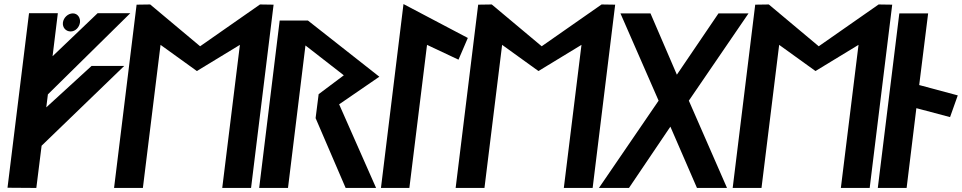

<svg xmlns="http://www.w3.org/2000/svg" viewBox="-20 -926 4739 946"><path d="M159 0 185 -208 592 -601H431L208 -397L216 -461L622 -861H461L239 -649L265 -861H123L17 -1ZM328 -771C352 -771 371 -792 374 -815C377 -838 363 -860 339 -860C315 -860 293 -839 290 -815C287 -791 304 -771 328 -771Z M1075 0H1217L1328 -903L1261 -904L966 -698L720 -904L653 -903L542 0H684L771 -705L950 -576L1162 -705Z M1651 -412 1849 -548 1497 -825H1358L1257 0H1399L1485 -702L1674 -555L1550 -462L1535 -344L1683 0H1833Z M1997 0 2084 -705 2239 -632 2285 -739 1968 -906 1857 0Z M2758 0H2900L3011 -903L2944 -904L2649 -698L2403 -904L2336 -903L2225 0H2367L2454 -705L2633 -576L2845 -705Z M3374 -430 3668 -860H3520L3315 -558L3185 -860H3037L3225 -430L2931 0H3079L3283 -302L3414 0H3562Z M4123 0H4265L4376 -903L4309 -904L4014 -698L3768 -904L3701 -903L3590 0H3732L3819 -705L3998 -576L4210 -705Z M4447 0 4495 -393 4661 -349 4699 -456 4509 -507 4553 -860H4411L4305 0Z"/></svg>

Font: Ny Stormning
Style: HfKr
Weight: 700
Designer: Robert Jablonski, Mew Too
Foundry: Cannot Into Space Fonts
Version: Version 0.90